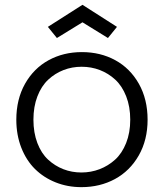

<svg xmlns="http://www.w3.org/2000/svg" viewBox="-20 -771 682 799"><path d="M594.2 -272.9Q594.2 -188.5 557.4 -124Q520.5 -59.6 458.3 -25.9Q396 7.8 318.8 7.8Q261.2 7.8 211.7 -12Q162.1 -31.7 125.7 -67.6Q89.4 -103.5 68.6 -156.5Q47.9 -209.5 47.9 -272.9Q47.9 -357.9 84.2 -422.4Q120.6 -486.8 182.4 -520.5Q244.1 -554.2 320.8 -554.2Q397.9 -554.2 459.7 -520.5Q521.5 -486.8 557.9 -422.4Q594.2 -357.9 594.2 -272.9ZM318.8 -53.2Q358.4 -53.2 394.3 -66.9Q430.2 -80.6 459 -106.7Q487.8 -132.8 504.9 -175.8Q522 -218.8 522 -272.9Q522 -327.1 505.1 -370.1Q488.3 -413.1 459.7 -439.5Q431.2 -465.8 395.5 -479.5Q359.9 -493.2 319.8 -493.2Q279.8 -493.2 244.4 -479.5Q209 -465.8 180.7 -439.5Q152.3 -413.1 135.7 -370.1Q119.1 -327.1 119.1 -272.9Q119.1 -218.8 135.5 -175.8Q151.9 -132.8 180.2 -106.7Q208.5 -80.6 243.7 -66.9Q278.8 -53.2 318.8 -53.2ZM323.2 -751 466.8 -659.2 429.2 -612.8 323.2 -678.2 216.8 -612.8 179.2 -659.2Z"/></svg>

Font: SVN-Poppins Light
Style: Regular
Weight: 300
Designer: Ninad Kale (Devanagari), Jonny Pinhorn (Latin)
Foundry: Indian Type Foundry
Version: Version 3.002 2017